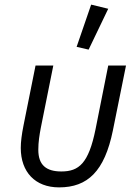

<svg xmlns="http://www.w3.org/2000/svg" viewBox="-20 -800 597 832"><path d="M449 -762 375 -780 312 -597 364 -585ZM211 -516H134L82 -257C74 -217 70 -185 70 -159C70 -55 132 12 236 12C360 12 433 -58 469 -234L526 -516H449L394 -240C364 -92 322 -57 246 -57C180 -57 146 -85 146 -151C146 -185 151 -215 157 -247Z"/></svg>

Font: LVC Sans
Style: Italic
Weight: 400
Italic angle: -11.31°
Designer: Mike Abbink, Paul van der Laan, Pieter van Rosmalen
Foundry: Bold Monday
Version: Version 3.0